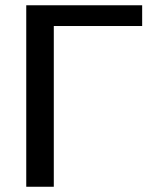

<svg xmlns="http://www.w3.org/2000/svg" viewBox="-20 -712 607 732"><path d="M80.1 0V-691.9H522V-612.8H185.1V0Z"/></svg>

Font: CMU Bright
Style: SemiBold
Weight: 600
Version: Version 0.7.0